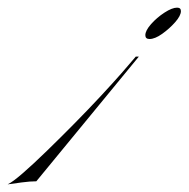

<svg xmlns="http://www.w3.org/2000/svg" viewBox="-170 -263 493 502"><path d="M293 -243Q303 -243 303 -234Q303 -222 288 -205Q273 -188 254 -174.5Q235 -161 221 -161Q210 -161 210 -171Q210 -183 225 -200Q240 -217 260 -230Q280 -243 293 -243ZM193 -115 -75 211Q-91 211 -113.5 214Q-136 217 -150 219Q-137 213 -110 189.5Q-83 166 -47.5 131.5Q-12 97 25 59.5Q62 22 94.5 -13Q127 -48 148 -72L185 -115Z"/></svg>

Font: Ballet 72pt
Style: Regular
Weight: 400
Designer: Maximiliano R. Sproviero
Foundry: Omnibus-Type
Version: Version 1.100; ttfautohint (v1.8.3)